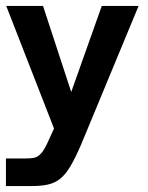

<svg xmlns="http://www.w3.org/2000/svg" viewBox="-21 -432 498 647"><path d="M-1 195V102H66Q80 102 92.5 100Q105 98 116.5 86Q128 74 141 45L161 1L0 -412H124L219 -122L322 -412H446L252 56Q232 102 215.5 129.5Q199 157 181 171Q163 185 140 190Q117 195 84 195Z"/></svg>

Font: Darker Grotesque ExtraBold
Style: Regular
Weight: 800
Designer: Gabriel Lam
Foundry: TypeRant
Version: Version 1.000;gftools[0.9.28]